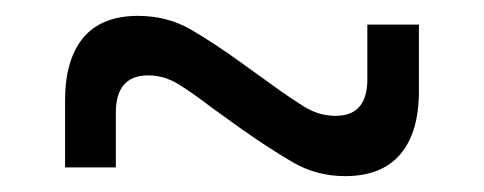

<svg xmlns="http://www.w3.org/2000/svg" viewBox="-20 -463 610 242"><path d="M323 -356 285 -300 246 -328Q224 -345 205.5 -356.5Q187 -368 167 -368Q126 -368 126 -321V-252H62V-336Q62 -388 85 -415.5Q108 -443 154 -443Q191 -443 221 -425.5Q251 -408 284 -384ZM246 -328 284 -384 323 -356Q345 -340 363.5 -328.5Q382 -317 403 -317Q443 -317 443 -363V-432H508V-348Q508 -296 484.5 -268.5Q461 -241 415 -241Q379 -241 349 -258.5Q319 -276 285 -300Z"/></svg>

Font: Montagu Slab
Style: Bold
Weight: 700
Designer: Florian Karsten
Foundry: Florian Karsten
Version: Version 1.000